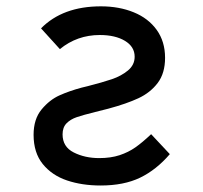

<svg xmlns="http://www.w3.org/2000/svg" viewBox="-20 -580 640 606"><path d="M86 -154.5Q86 -204 111.2 -234.5Q136.5 -265 167.8 -279Q199 -293 238 -303.5L256.5 -308Q303.5 -320 333 -330Q362.5 -340 383.8 -357.5Q405 -375 405 -401Q405 -432.5 374.5 -451Q344 -469.5 295 -469.5Q223.5 -469.5 169 -425L109.5 -490.5Q178 -560 298.5 -560Q356 -560 402 -541.2Q448 -522.5 474.5 -485.8Q501 -449 501 -397.5Q501 -349 477.8 -318.2Q454.5 -287.5 417 -270Q379.5 -252.5 322 -237Q301.5 -231.5 280.5 -226.5Q242 -217 222.2 -210.2Q202.5 -203.5 190 -190.8Q177.5 -178 177.5 -156Q177.5 -116.5 212.8 -98.8Q248 -81 293 -81Q329.5 -81 357.5 -90.2Q385.5 -99.5 407.5 -115Q429.5 -130.5 457 -156.5L516 -93.5Q473.5 -44 422.2 -19.2Q371 5.5 297.5 5.5Q239 5.5 191.5 -10.5Q144 -26.5 115 -62.2Q86 -98 86 -154.5Z"/></svg>

Font: JuliaMono Medium
Style: Regular
Weight: 500
Monospace: yes
Designer: cormullion
Foundry: corm
Version: Version 0.054; ttfautohint (v1.8.4)